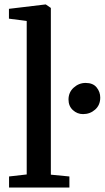

<svg xmlns="http://www.w3.org/2000/svg" viewBox="-20 -839 468 859"><path d="M99.5 -58.5V-745L20 -755.5V-799.5L182.5 -819H185L207.5 -803.5V-57.5L290.5 -49.5V0H20.5V-49.5ZM351.5 -328.5Q325.5 -328.5 306 -346.5Q286.5 -364.5 286.5 -393.5Q286.5 -426 309.8 -447Q333 -468 363 -468Q396 -468 412.2 -448Q428.5 -428 428.5 -402.5Q428.5 -369 405.8 -348.8Q383 -328.5 351.5 -328.5Z"/></svg>

Font: Merriweather 24pt Medium
Style: Regular
Weight: 500
Designer: Eben Sorkin
Foundry: Eben Sorkin
Version: Version 2.100